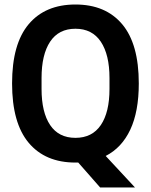

<svg xmlns="http://www.w3.org/2000/svg" viewBox="-20 -713 673 857"><path d="M599.5 -340.6Q599.5 -215 561.5 -134.2Q523.5 -53.4 451.8 -16.9L582.5 123.8H427L329.3 12.6H316.7Q182 12.6 107.9 -75.8Q33.9 -164.2 33.9 -340.6Q33.9 -516.9 107.9 -604.9Q182 -692.9 316.7 -692.9Q451.3 -692.9 525.4 -604.9Q599.5 -516.9 599.5 -340.6ZM165.5 -315.8Q165.5 -212 203.7 -154.9Q242 -97.7 316.7 -97.7Q391.4 -97.7 430.1 -154.9Q468.7 -212 468.7 -315.8V-364.9Q468.7 -468.7 430.1 -526.7Q391.4 -584.7 316.7 -584.7Q242 -584.7 203.7 -526.9Q165.5 -469.2 165.5 -364.9Z"/></svg>

Font: Puralecka Narrow
Style: Bold
Weight: 700
Designer: Hector Gatti, Marcela Romero, Pablo Cosgaya and Nicolas Silva
Version: Version 1.004;PS 001.004;hotconv 1.0.70;makeotf.lib2.5.58329